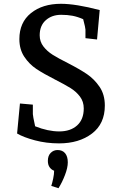

<svg xmlns="http://www.w3.org/2000/svg" viewBox="-20 -740 639 1011"><path d="M70 -37 85 -195 153 -189V-139Q153 -130 165 -75Q233 -48 292 -48Q351 -48 386 -79.5Q421 -111 421 -169Q421 -205 401 -231.5Q381 -258 351 -276.5Q321 -295 270 -321Q209 -352 171.5 -377Q134 -402 108 -441Q82 -480 82 -534Q82 -622 143 -671Q204 -720 301 -720Q379 -720 505 -687L491 -532L430 -539V-584Q430 -593 418 -639Q388 -652 361.5 -657Q335 -662 302 -662Q253 -662 221 -633.5Q189 -605 189 -554Q189 -521 208.5 -495.5Q228 -470 257.5 -451.5Q287 -433 337 -408Q401 -375 439 -349Q477 -323 504.5 -282.5Q532 -242 532 -184Q532 -88 464 -36.5Q396 15 291 15Q224 15 164 -1Q104 -17 70 -37ZM265 159Q251 154 241.5 141Q232 128 232 107Q232 80 247 65Q262 50 283 50Q309 50 323 67Q337 84 337 115Q337 143 322 182Q307 221 288 251L250 239Q255 224 260 200.5Q265 177 265 159Z"/></svg>

Font: Andada Pro Medium
Style: Regular
Weight: 500
Designer: Carolina Giovagnoli
Foundry: Huerta Tipografica
Version: Version 3.005; ttfautohint (v1.8.4)